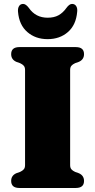

<svg xmlns="http://www.w3.org/2000/svg" viewBox="-20 -934 473 954"><path d="M328.5 -114Q328.5 -100 334.8 -92.8Q341 -85.5 353 -80L372.5 -73Q397.5 -61.5 397.5 -35Q397.5 0 356.5 0H76.5Q35.5 0 35.5 -35Q35.5 -61.5 60.5 -73L80 -80Q92 -85.5 98.2 -92.8Q104.5 -100 104.5 -114V-586Q104.5 -600 98.2 -607.2Q92 -614.5 80 -620L60.5 -627Q35.5 -638.5 35.5 -665Q35.5 -700 76.5 -700H356.5Q397.5 -700 397.5 -665Q397.5 -638.5 372.5 -627L353 -620Q341 -614.5 334.8 -607.2Q328.5 -600 328.5 -586ZM216.5 -846Q248.5 -846 270.5 -858Q292.5 -870 310 -894.5Q324.5 -914.5 338 -914.5Q351.5 -914.5 358.5 -903.8Q365.5 -893 363.5 -875.5Q358 -810 317.5 -774.8Q277 -739.5 216.5 -739.5Q156.5 -739.5 115.8 -774.8Q75 -810 69.5 -875.5Q68 -893 74.8 -903.8Q81.5 -914.5 95 -914.5Q108.5 -914.5 123.5 -894.5Q157 -846 216.5 -846Z"/></svg>

Font: Fraunces 72pt S050 Black
Style: Regular
Weight: 900
Version: Version 1.000; ttfautohint (v1.8.3)